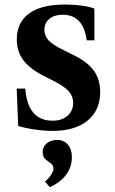

<svg xmlns="http://www.w3.org/2000/svg" viewBox="-20 -554 494 828"><path d="M207 10.5Q171 10.5 129.5 4.5Q88 -1.5 58.5 -11L52 -172H89Q99.5 -33.5 207 -33.5Q247 -33.5 271.2 -54.8Q295.5 -76 295.5 -110.5Q295.5 -138.5 277 -159.5Q258.5 -180.5 214.5 -203.5L168.5 -226.5Q108 -258 80.2 -295Q52.5 -332 52.5 -384Q52.5 -457.5 105.5 -496Q158.5 -534.5 260.5 -534.5Q297.5 -534.5 332 -529.8Q366.5 -525 387 -517V-380H354Q339.5 -490.5 250 -490.5Q214.5 -490.5 193 -472.8Q171.5 -455 171.5 -425.5Q171.5 -399 190.2 -379.2Q209 -359.5 256 -337L303 -313.5Q359.5 -285 385.8 -247.8Q412 -210.5 412 -156.5Q412 -78.5 357.8 -34Q303.5 10.5 207 10.5ZM195 253.5 174 229Q190 215.5 200.2 200Q210.5 184.5 210.5 173.5Q210.5 158.5 199 150.5Q187.5 142.5 175.8 132.5Q164 122.5 164 101Q164 79 181.5 64.2Q199 49.5 227 49.5Q255.5 49.5 272.8 69.8Q290 90 290 123Q290 208 195 253.5Z"/></svg>

Font: Libre Caslon Text SemiBold
Style: Regular
Weight: 600
Designer: Pablo Impallari, Rodrigo Fuenzalida, Katja Schimmel
Foundry: Pablo Impallari, Rodrigo Fuenzalida
Version: Version 2.000